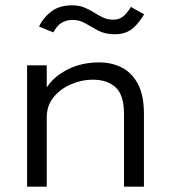

<svg xmlns="http://www.w3.org/2000/svg" viewBox="-20 -703 640 723"><path d="M82 0V-457H156V-374Q183 -415 235 -441.5Q287 -468 353 -468Q401 -468 439 -448.5Q477 -429 499.5 -386.5Q522 -344 522 -275V0H447V-273Q447 -345 415.5 -374Q384 -403 329 -403Q287 -403 247 -385.5Q207 -368 181.5 -336.5Q156 -305 156 -261V0ZM473 -677 523 -649Q497 -607 472.5 -590.5Q448 -574 412 -574Q376 -574 350.5 -587.5Q325 -601 302.5 -614.5Q280 -628 253 -628Q232 -628 213.5 -618Q195 -608 181 -581L127 -603Q143 -637 173.5 -660Q204 -683 251 -683Q277 -683 297 -675Q317 -667 334 -656Q351 -645 368 -637Q385 -629 407 -629Q426 -629 441 -639Q456 -649 473 -677Z"/></svg>

Font: Inconsolata Expanded
Style: Regular
Weight: 400
Width: 7
Monospace: yes
Designer: Raph Levien, Cyreal, Brenton Simpson
Foundry: Raph Levien, Cyreal, Google
Version: Version 3.000; ttfautohint (v1.8.2.53-6de2)